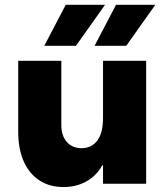

<svg xmlns="http://www.w3.org/2000/svg" viewBox="-20 -753 674 787"><path d="M579.1 0H402.3V-75.2H398.9Q376.5 -33.7 335 -10Q293.5 13.7 240.2 13.7Q183.1 13.7 141.4 -13.7Q99.6 -41 77.1 -91.8Q54.7 -142.6 54.7 -211.9V-503.9H231.4V-243.2Q231 -197.8 253.2 -171.9Q275.4 -146 314.5 -145.5Q355.5 -146 378.9 -176.8Q402.3 -207.5 402.3 -271.5V-503.9H579.1ZM367.7 -565.4 455.6 -733.4H616.7L497.6 -565.4ZM161.6 -565.4 249.5 -733.4H410.6L291.5 -565.4Z"/></svg>

Font: Wanted Sans Black
Style: Regular
Weight: 900
Designer: Original Design by Kil Hyung-jin and Kang Hanbin, Wanted Lab, Inc; Hangeul from Source Han Sans by Jang Soo-young and Ka
Foundry: Wanted Lab, Inc.
Version: Version 1.003